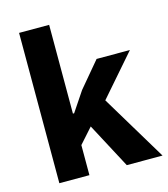

<svg xmlns="http://www.w3.org/2000/svg" viewBox="-110 -827 798 913"><g transform="rotate(-15 288.5 -370.0)"><path d="M69 0H217V-148L283 -222L401 0H577L382 -324L557 -525H393L288 -400L223 -303H217V-740H69Z"/></g></svg>

Font: IBM Plex Thai Looped
Style: Bold
Weight: 700
Designer: Mike Abbink, Paul van der Laan, Pieter van Rosmalen, Ben Mitchell, Mark Frömberg
Foundry: Bold Monday
Version: Version 1.0